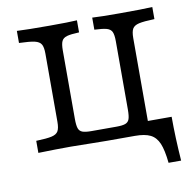

<svg xmlns="http://www.w3.org/2000/svg" viewBox="-80 -653 904 885"><g transform="rotate(-10 372.0 -211.0)"><path d="M166.8 -125.8V-445.2Q166.8 -475 158.8 -488.7Q150.9 -502.4 128.4 -507.7Q105.9 -512.9 55.4 -514.5V-571Q100.7 -568.5 208.2 -568.5Q299.1 -568.5 336.6 -571V-514.5Q296.9 -512.9 279 -507.7Q261.1 -502.4 254.7 -488.7Q248.3 -475 248.3 -445.2V-125.8Q248.3 -95.2 253.2 -81Q258 -66.9 271.7 -61.7Q285.4 -56.5 313.6 -56.5H431.1Q459.3 -56.5 473 -61.7Q486.7 -66.9 491.5 -81Q496.4 -95.2 496.4 -125.8V-445.2Q496.4 -475 490 -488.7Q483.7 -502.4 465.8 -507.7Q447.8 -512.9 408.1 -514.5V-571Q446.4 -568.5 536.5 -568.5Q644.8 -568.5 689.3 -571V-514.5Q638.8 -512.9 616.3 -507.7Q593.8 -502.4 585.9 -488.7Q578 -475 578 -445.2V0H377.6Q345.3 -0.8 313.1 -0.8Q248.6 -2.4 208.2 -2.4Q141.7 -2.4 55.4 0V-56.5Q105.9 -58.1 128.4 -63.3Q150.9 -68.5 158.8 -82.3Q166.8 -96 166.8 -125.8ZM507.5 0 562.6 -57.3H689.3Q689.3 -8.6 691.3 43.4Q693.4 95.4 697.3 149.2H638.5Q632.4 88.8 619 57.3Q605.6 25.9 579.6 12.9Q553.6 0 507.5 0Z"/></g></svg>

Font: Playfair Micro SmCond SmLight
Style: Regular
Weight: 360
Width: 4
Designer: Claus Eggers Sørensen
Foundry: Claus Eggers Sørensen
Version: Version 2.100;Glyphs 3.2 (3219)